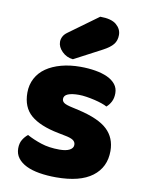

<svg xmlns="http://www.w3.org/2000/svg" viewBox="-86 -804 663 881"><g transform="rotate(10 246.0 -363.5)"><path d="M462 -145Q462 -69 405 -26Q348 17 237 17Q195 17 159 11Q123 5 97.5 -7.5Q72 -20 57.5 -39Q43 -58 43 -84Q43 -108 53 -124.5Q63 -141 77 -152Q106 -136 143.5 -123.5Q181 -111 230 -111Q261 -111 277.5 -120Q294 -129 294 -144Q294 -158 282 -166Q270 -174 242 -179L212 -185Q125 -202 82.5 -238.5Q40 -275 40 -343Q40 -380 56 -410Q72 -440 101 -460Q130 -480 170.5 -491Q211 -502 260 -502Q297 -502 329.5 -496.5Q362 -491 386 -480Q410 -469 424 -451.5Q438 -434 438 -410Q438 -387 429.5 -370.5Q421 -354 408 -343Q400 -348 384 -353.5Q368 -359 349 -363.5Q330 -368 310.5 -371Q291 -374 275 -374Q242 -374 224 -366.5Q206 -359 206 -343Q206 -332 216 -325Q226 -318 254 -312L285 -305Q381 -283 421.5 -244.5Q462 -206 462 -145ZM309 -744Q361 -744 384.5 -724Q408 -704 408 -676Q408 -650 394 -632.5Q380 -615 348 -598L219 -530Q189 -533 168 -554Q147 -575 147 -599Q147 -611 153 -623Q159 -635 173 -645Z"/></g></svg>

Font: Baloo
Style: Regular
Weight: 400
Designer: Sarang Kulkarni and Ek Type
Foundry: Ek Type
Version: Version 1.443;PS 1.000;hotconv 16.6.51;makeotf.lib2.5.65220;